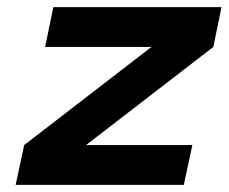

<svg xmlns="http://www.w3.org/2000/svg" viewBox="-20 -520 643 540"><path d="M130 -500 107 -388H406L48 -112L24 0H497L521 -112H222L580 -388L603 -500Z"/></svg>

Font: LT Wave Bold
Style: Italic
Weight: 700
Designer: Daniel Lyons
Version: Version 2.5 (Glyphs App)